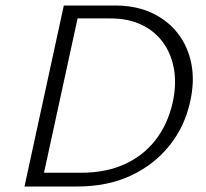

<svg xmlns="http://www.w3.org/2000/svg" viewBox="-20 -678 748 698"><path d="M69 0 212 -658H398Q474 -658 532 -631Q590 -604 627 -556Q664 -508 676 -444.5Q688 -381 671 -307Q651 -217 595.5 -148Q540 -79 455.5 -39.5Q371 0 260 0ZM140 -50H274Q365 -50 433 -81Q501 -112 545 -168.5Q589 -225 607 -302Q622 -367 613 -423.5Q604 -480 574 -522Q544 -564 495.5 -587.5Q447 -611 382 -611H262Z"/></svg>

Font: Ysabeau Office Light
Style: Italic
Weight: 300
Italic angle: -12°
Designer: Christian Thalmann (Catharsis Fonts)
Version: Version 2.001;gftools[0.9.30]; featfreeze: tnum,lnum,ss02